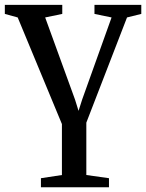

<svg xmlns="http://www.w3.org/2000/svg" viewBox="-26 -558 618 814"><path d="M147.5 236V197.5L236.5 184V-32L49 -484L-5.5 -499V-537.5H238V-499L165.5 -484L292 -136L307 -88L322.5 -136.5L447 -484L374.5 -499V-537.5H573V-499L512.5 -484L340 -38V184L436 197.5V236Z"/></svg>

Font: Merriweather 60pt
Style: Regular
Weight: 400
Version: Version 2.100